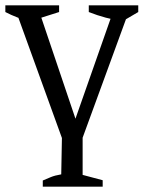

<svg xmlns="http://www.w3.org/2000/svg" viewBox="-27 -504 537 718"><path d="M219 52 25 -484H112L264 -34H246L404 -484H463L267 52ZM87 -425Q61 -430 37.5 -439Q14 -448 -7 -459V-484H194V-459ZM432 -425Q368 -434 305 -459V-484H490V-459ZM282 -12V150L357 170V194H133V171Q147 165 162.5 158.5Q178 152 202 148L205 -12Z"/></svg>

Font: Piazzolla 24pt
Style: Regular
Weight: 400
Designer: Juan Pablo del Peral
Foundry: Huerta Tipografica
Version: Version 2.005